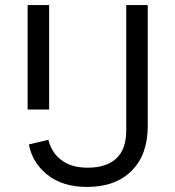

<svg xmlns="http://www.w3.org/2000/svg" viewBox="-20 -718 685 750"><path d="M87.9 -698.2H171.9V-290H87.9ZM473.1 -208V-698.2H557.1V-225.1Q557.1 -113.8 494.1 -50.8Q431.2 12.2 319.8 12.2Q224.1 12.2 164.1 -36.1Q106 -83 92.8 -153.8L168.9 -171.9Q181.6 -122.1 216.8 -95.2Q255.4 -63 323.2 -63Q395 -63 434.1 -98.9Q473.1 -134.8 473.1 -208Z"/></svg>

Font: Plexus Sans
Style: Regular
Weight: 400
Version: Version 2.001;PS 002.001;hotconv 1.0.70;makeotf.lib2.5.58329